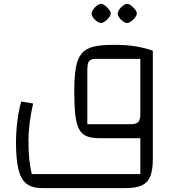

<svg xmlns="http://www.w3.org/2000/svg" viewBox="-20 -709 909 985"><path d="M194 256Q145 256 116 233.5Q87 211 74.5 159Q62 107 62 19Q62 -16 65.5 -54.5Q69 -93 75 -128Q81 -163 89 -188L150 -178Q138 -126 132 -78Q126 -30 126 10Q126 64 130 105.5Q134 147 143 184H700V0H764V107Q764 163 751 195.5Q738 228 707.5 242Q677 256 626 256ZM491 0Q451 0 425.5 -10Q400 -20 386 -46Q372 -72 366.5 -118.5Q361 -165 361 -238Q361 -313 369 -360.5Q377 -408 398.5 -434Q420 -460 459.5 -469.5Q499 -479 561 -479Q622 -479 667.5 -472.5Q713 -466 764 -449V0ZM428 -72H652Q679 -72 689.5 -83.5Q700 -95 700 -125V-407H472Q446 -407 437 -395.5Q428 -384 428 -349ZM498 -591Q489 -591 477.5 -599Q466 -607 458 -618.5Q450 -630 450 -640Q450 -649 458 -660.5Q466 -672 477.5 -680.5Q489 -689 498 -689Q508 -689 519 -680.5Q530 -672 539 -660.5Q548 -649 548 -640Q548 -631 539 -619Q530 -607 518.5 -599Q507 -591 498 -591ZM632 -591Q623 -591 611.5 -599Q600 -607 592 -618.5Q584 -630 584 -640Q584 -649 592 -660.5Q600 -672 611.5 -680.5Q623 -689 632 -689Q642 -689 653 -680.5Q664 -672 673 -660.5Q682 -649 682 -640Q682 -631 673 -619Q664 -607 652.5 -599Q641 -591 632 -591Z"/></svg>

Font: Changa ExtraLight Light
Style: Regular
Weight: 300
Version: Version 3.002; ttfautohint (v1.8.2)